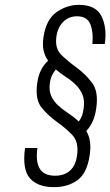

<svg xmlns="http://www.w3.org/2000/svg" viewBox="-20 -760 454 790"><path d="M376 -315Q386 -383 359 -419Q332 -455 297 -480.5Q262 -506 233.5 -533Q205 -560 212 -609Q217 -647 240 -670Q263 -693 297 -693Q339 -693 352 -659.5Q365 -626 360 -579H411Q421 -645 398 -692.5Q375 -740 305 -740Q255 -740 212.5 -710Q170 -680 159 -608Q154 -576 159.5 -552Q165 -528 178 -510Q160 -494 148.5 -471Q137 -448 133 -417Q124 -351 151 -317.5Q178 -284 213.5 -259Q249 -234 277 -205Q305 -176 297 -120Q291 -78 267.5 -57.5Q244 -37 207 -37Q160 -37 143 -67Q126 -97 134 -151H83Q71 -63 103 -26.5Q135 10 202 10Q259 10 298.5 -18.5Q338 -47 349 -121Q354 -155 350 -179Q346 -203 335 -221Q351 -238 361.5 -261Q372 -284 376 -315ZM324 -313Q322 -296 317 -283Q312 -270 304 -260Q284 -279 261 -294Q238 -309 219.5 -326Q201 -343 191 -364.5Q181 -386 185 -417Q187 -434 193.5 -448.5Q200 -463 210 -474Q230 -457 252.5 -442.5Q275 -428 292.5 -410.5Q310 -393 319.5 -370Q329 -347 324 -313Z"/></svg>

Font: Secuela ExtLt
Style: Italic
Weight: 200
Italic angle: -8°
Designer: Fernando Haro
Foundry: deFharo
Version: Version 1.704